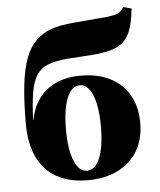

<svg xmlns="http://www.w3.org/2000/svg" viewBox="-49 -678 612 733"><g transform="rotate(-5 257.0 -311.5)"><path d="M258.9 11.3Q188.7 11.3 139.9 -15.7Q91.1 -42.7 66.1 -95.6Q41.1 -148.4 41.1 -224.2Q41.1 -311.3 48.4 -373.4Q55.6 -435.5 71.4 -476.2Q87.1 -516.9 112.1 -540.3Q137.1 -564.5 170.2 -576.2Q203.2 -587.9 261.3 -592.7Q283.9 -594.4 304.8 -596.4Q325.8 -598.4 345.6 -600Q365.3 -601.6 383.9 -603.2Q404 -605.6 416.5 -608.9Q429 -612.1 437.1 -619Q445.2 -625.8 450 -635.5L481.5 -627.4Q475.8 -566.9 459.7 -532.7Q443.5 -498.4 409.3 -483.1Q375 -467.7 314.5 -463.7Q302.4 -462.9 285.5 -461.7Q268.5 -460.5 250.8 -459.3Q233.1 -458.1 216.9 -457.3Q174.2 -453.2 146.4 -442.3Q118.5 -431.5 102.8 -407.7Q87.1 -383.9 79.8 -342.3Q72.6 -300.8 70.2 -236.3H79L69.4 -222.6Q76.6 -275.8 102 -312.9Q127.4 -350 169 -369.4Q210.5 -388.7 266.1 -388.7Q331.5 -388.7 378.6 -364.5Q425.8 -340.3 451.2 -295.6Q476.6 -250.8 476.6 -188.7Q476.6 -127.4 450 -82.7Q423.4 -37.9 374.6 -13.3Q325.8 11.3 258.9 11.3ZM258.9 -25Q290.3 -25 308.1 -68.5Q325.8 -112.1 325.8 -188.7Q325.8 -265.3 308.1 -308.9Q290.3 -352.4 258.9 -352.4Q227.4 -352.4 209.7 -309.3Q191.9 -266.1 191.9 -188.7Q191.9 -112.1 209.7 -68.5Q227.4 -25 258.9 -25Z"/></g></svg>

Font: Playfair 9pt Black
Style: Regular
Weight: 900
Designer: Claus Eggers Sørensen
Foundry: Claus Eggers Sørensen
Version: Version 2.203